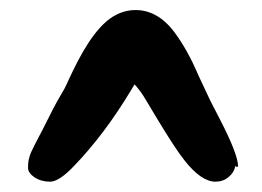

<svg xmlns="http://www.w3.org/2000/svg" viewBox="-20 -659 515 378"><path d="M238.3 -481.9Q185.5 -394 125 -331.5Q96.2 -301.3 78.6 -301.3Q61 -301.3 48.1 -309.8Q35.2 -318.4 35.2 -328.6Q35.2 -338.9 36.4 -344Q37.6 -349.1 38.8 -353Q40 -356.9 43 -363Q45.9 -369.1 47.4 -372.1Q54.7 -386.7 57.1 -390.9Q59.6 -395 72.8 -421.4Q85.9 -447.8 92.8 -460L106.9 -484.4Q112.3 -495.1 114.3 -500L122.6 -517.6Q165.5 -607.4 207 -628.9Q225.6 -639.2 247.1 -639.2Q268.6 -639.2 287.6 -628.4Q306.6 -617.7 321.8 -597.7Q348.6 -562.5 370.6 -510.7L394 -460.9Q395.5 -457.5 412.6 -424.8Q448.7 -355 448.7 -331.5L446.3 -330.1L443.4 -332.5Q440.9 -319.3 429.9 -310.3Q418.9 -301.3 404.3 -301.3Q376 -301.3 342.8 -343.8Q324.2 -367.2 287.6 -428.2L280.3 -440.4Q277.8 -444.3 272.2 -453.9Q266.6 -463.4 263.2 -468.8Q254.9 -481.9 245.1 -492.7V-493.2Z"/></svg>

Font: Corben
Style: Regular
Weight: 400
Designer: vernon adams
Foundry: vernon adams
Version: Version 1.101